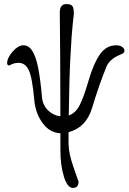

<svg xmlns="http://www.w3.org/2000/svg" viewBox="-20 -636 630 941"><path d="M72 -328Q54 -328 40 -322L25 -315Q15 -315 15 -327Q15 -352 41.5 -382.5Q68 -413 93 -414Q120 -415 138 -387Q156 -359 167 -304Q178 -249 186 -158Q190 -120 215.5 -95Q241 -70 276 -66Q276 -229 275 -350.5Q274 -472 273.5 -522.5Q273 -573 273 -574Q273 -616 305 -616Q328 -616 335 -606Q342 -596 342 -568Q342 -565 336.5 -518.5Q331 -472 325 -355.5Q319 -239 317 -70Q351 -82 371 -121.5Q391 -161 415 -244Q439 -326 470 -370Q501 -414 549 -414Q568 -414 579 -406Q590 -398 590 -388Q590 -377 578 -372Q555 -362 544.5 -356Q534 -350 521.5 -338Q509 -326 502 -310Q465 -219 431 -106Q402 -11 316 12V67Q316 115 340.5 184Q365 253 365 254Q365 285 337 285Q310 285 293 229Q276 173 276 100V17Q224 15 189 -32.5Q154 -80 148 -146Q138 -258 120.5 -293Q103 -328 72 -328Z"/></svg>

Font: EB Garamond 08
Style: Regular
Weight: 400
Version: Version 0.016 ; ttfautohint (v1.5)